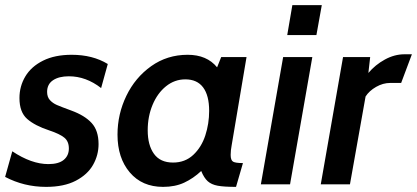

<svg xmlns="http://www.w3.org/2000/svg" viewBox="-32 -720 1629 750"><path d="M-12 -29 16 -129Q91 -79 157 -79Q197 -79 217 -95.5Q237 -112 237 -140Q237 -168 219 -182.5Q201 -197 162 -210Q104 -229 74 -255.5Q44 -282 44 -337Q44 -383 67 -421.5Q90 -460 136 -483Q182 -506 248 -506Q330 -506 389 -470L363 -376Q304 -422 237 -422Q198 -422 175 -406.5Q152 -391 152 -361Q152 -341 163 -329Q174 -317 190 -310Q206 -303 247 -288Q299 -269 326 -239.5Q353 -210 353 -157Q353 -114 331.5 -76Q310 -38 264 -14Q218 10 148 10Q62 10 -12 -29Z M427 -194Q427 -274 461.5 -345.5Q496 -417 558.5 -461.5Q621 -506 701 -506Q776 -506 816 -457L832 -497H931L873 -153Q869 -132 869 -115Q869 -94 878.5 -88.5Q888 -83 917 -83L890 10Q843 10 818.5 5.5Q794 1 779.5 -12Q765 -25 754 -52Q723 -23 687.5 -6.5Q652 10 605 10Q523 10 475 -46.5Q427 -103 427 -194ZM785 -287Q785 -347 761.5 -378.5Q738 -410 692 -410Q650 -410 616.5 -383Q583 -356 564 -310.5Q545 -265 545 -211Q545 -153 569.5 -119Q594 -85 644 -85Q691 -85 723 -115Q755 -145 770 -191Q785 -237 785 -287Z M1110 -700H1225L1204 -583H1090ZM1074 -497H1188L1101 0H987Z M1308 -497H1414L1407 -435Q1434 -467 1471.5 -487.5Q1509 -508 1548 -508H1577L1535 -396H1492Q1464 -396 1437 -380.5Q1410 -365 1396 -343L1335 0H1221Z"/></svg>

Font: Cabin SemiBold
Style: Italic
Weight: 600
Italic angle: -7°
Designer: Pablo Impallari
Foundry: Pablo Impallari. http://www.impallari.com Igino Marini. http://www.ikern.com
Version: Version 2.200